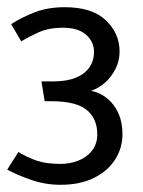

<svg xmlns="http://www.w3.org/2000/svg" viewBox="-20 -791 398 533"><path d="M160 -771Q114 -771 78 -757.5Q42 -744 11 -724L39 -676Q58 -688 86.5 -701Q115 -714 155 -714Q197 -714 219 -694.5Q241 -675 241 -647Q241 -623 228.5 -604.5Q216 -586 191 -575.5Q166 -565 127 -565H95L104 -510H122Q191 -510 220.5 -486Q250 -462 250 -418Q250 -392 236 -373.5Q222 -355 198.5 -345.5Q175 -336 148 -336Q109 -336 83.5 -344.5Q58 -353 31 -369L0 -320Q28 -305 67 -291.5Q106 -278 148 -278Q202 -278 240.5 -297Q279 -316 299.5 -348Q320 -380 320 -419Q320 -451 309 -476Q298 -501 278 -517.5Q258 -534 233 -539Q254 -546 271.5 -561.5Q289 -577 300.5 -599.5Q312 -622 312 -648Q312 -698 274 -734.5Q236 -771 160 -771Z"/></svg>

Font: Catamaran Thin
Style: Regular
Weight: 400
Version: Version 2.000